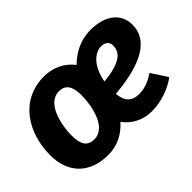

<svg xmlns="http://www.w3.org/2000/svg" viewBox="-100 -803 1075 1075"><g transform="rotate(-45 437.0 -266.0)"><path d="M308 -549C119 -549 21 -387 21 -212C21 -67 110 17 253 17C325 17 385 -14 431 -66C469 -16 524 17 600 17C670 17 747 -9 802 -50L740 -145C689 -111 655 -102 613 -102C562 -102 530 -130 524 -195C760 -215 864 -290 864 -403C864 -490 796 -549 676 -549C600 -549 534 -516 483 -465C445 -516 384 -549 308 -549ZM308 -431C359 -431 383 -398 383 -327C383 -245 356 -100 259 -100C208 -100 184 -131 184 -203C184 -310 223 -431 308 -431ZM654 -442C686 -442 705 -425 705 -398C705 -339 660 -303 528 -289C545 -388 600 -442 654 -442Z"/></g></svg>

Font: Fira Sans OT
Style: Bold Italic
Weight: 700
Italic angle: -8°
Designer: Carrois Corporate & Edenspiekermann
Foundry: Carrois Corporate GbR & Edenspiekermann AG
Version: Version 2.001